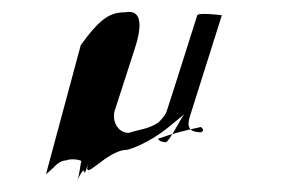

<svg xmlns="http://www.w3.org/2000/svg" viewBox="-20 -475 518 328"><path d="M118 -398 59 -179C57 -174 74 -192 71 -188C78 -197 87 -201 93 -201C100 -204 114 -203 119 -200C117 -194 116 -176 112 -167C132 -208 118 -154 131 -198C119 -158 161 -219 197 -219C217 -224 246 -240 267 -257L295 -280C291 -277 269 -232 263 -232C257 -232 252 -234 250 -238C278 -248 296 -252 323 -258C326 -256 328 -254 326 -249C326 -249 326 -254 324 -249C301 -249 299 -260 305 -278L359 -449C359 -449 319 -454 317 -449C317 -449 269 -297 267 -292C263 -278 260 -276 251 -266C233 -254 218 -254 200 -248C180 -248 171 -270 176 -286L209 -388C222 -426 225 -460 194 -454C169 -454 152 -445 118 -398Z"/></svg>

Font: Zinc
Style: Obl
Weight: 400
Version: Version 1